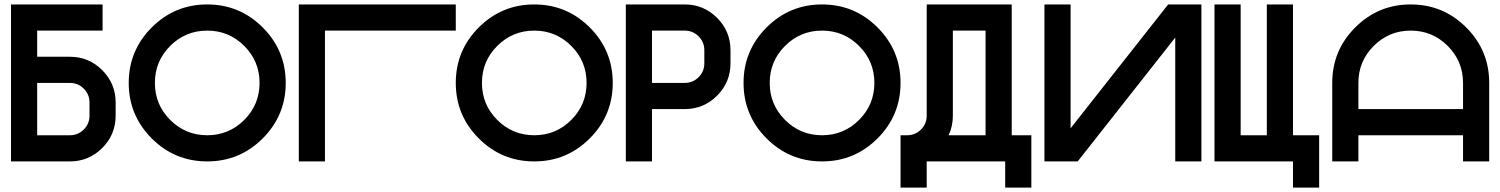

<svg xmlns="http://www.w3.org/2000/svg" viewBox="-20 -723 6720 860"><path d="M293 -117.2Q329.6 -117.2 355.2 -142.8Q380.9 -168.5 380.9 -205.1V-263.7Q380.9 -300.3 355.2 -325.9Q329.6 -351.6 293 -351.6H146.5V-117.2ZM498 -205.1Q498 -120.1 438 -60.1Q377.9 0 293 0H29.3V-703.1H439.5V-585.9H146.5V-468.8H293Q377.9 -468.8 438 -408.7Q498 -348.6 498 -263.7Z M908.2 0Q762.7 0 659.7 -103Q556.6 -206.1 556.6 -351.6Q556.6 -497.1 659.7 -600.1Q762.7 -703.1 908.2 -703.1Q1053.7 -703.1 1156.7 -600.1Q1259.8 -497.1 1259.8 -351.6Q1259.8 -206.1 1156.7 -103Q1053.7 0 908.2 0ZM908.2 -117.2Q1005.4 -117.2 1074 -185.8Q1142.6 -254.4 1142.6 -351.6Q1142.6 -448.7 1074 -517.3Q1005.4 -585.9 908.2 -585.9Q811 -585.9 742.4 -517.3Q673.8 -448.7 673.8 -351.6Q673.8 -254.4 742.4 -185.8Q811 -117.2 908.2 -117.2Z M2021.5 -703.1V-585.9H1435.5V0H1318.4V-703.1Z M2373 0Q2227.5 0 2124.5 -103Q2021.5 -206.1 2021.5 -351.6Q2021.5 -497.1 2124.5 -600.1Q2227.5 -703.1 2373 -703.1Q2518.6 -703.1 2621.6 -600.1Q2724.6 -497.1 2724.6 -351.6Q2724.6 -206.1 2621.6 -103Q2518.6 0 2373 0ZM2373 -117.2Q2470.2 -117.2 2538.8 -185.8Q2607.4 -254.4 2607.4 -351.6Q2607.4 -448.7 2538.8 -517.3Q2470.2 -585.9 2373 -585.9Q2275.9 -585.9 2207.3 -517.3Q2138.7 -448.7 2138.7 -351.6Q2138.7 -254.4 2207.3 -185.8Q2275.9 -117.2 2373 -117.2Z M3046.9 -703.1Q3131.8 -703.1 3191.9 -643.1Q3252 -583 3252 -498V-439.5Q3252 -354.5 3191.9 -294.4Q3131.8 -234.4 3046.9 -234.4H2900.4V0H2783.2V-703.1ZM3134.8 -498Q3134.8 -534.7 3109.1 -560.3Q3083.5 -585.9 3046.9 -585.9H2900.4V-351.6H3046.9Q3083.5 -351.6 3109.1 -377.2Q3134.8 -402.8 3134.8 -439.5Z M3662.1 0Q3516.6 0 3413.6 -103Q3310.5 -206.1 3310.5 -351.6Q3310.5 -497.1 3413.6 -600.1Q3516.6 -703.1 3662.1 -703.1Q3807.6 -703.1 3910.6 -600.1Q4013.7 -497.1 4013.7 -351.6Q4013.7 -206.1 3910.6 -103Q3807.6 0 3662.1 0ZM3662.1 -117.2Q3759.3 -117.2 3827.9 -185.8Q3896.5 -254.4 3896.5 -351.6Q3896.5 -448.7 3827.9 -517.3Q3759.3 -585.9 3662.1 -585.9Q3564.9 -585.9 3496.3 -517.3Q3427.7 -448.7 3427.7 -351.6Q3427.7 -254.4 3496.3 -185.8Q3564.9 -117.2 3662.1 -117.2Z M4511.7 -117.2H4599.6V117.2H4482.4V0H4130.9V117.2H4013.7V-117.2H4043.5Q4079.6 -117.2 4105.5 -143.1Q4130.9 -168.5 4130.9 -205.1V-703.1H4511.7ZM4394.5 -117.2V-585.9H4248V-205.1Q4248 -157.2 4229 -117.2Z M5361.3 -703.1V0H5244.1V-554.7L4807.1 0H4658.2V-703.1H4775.4V-148.4L5212.4 -703.1Z M5419.9 -703.1H5537.1V-117.2H5654.3V-703.1H5771.5V-117.2H5888.7V117.2H5771.5V0H5419.9Z M5947.3 -351.6Q5947.3 -497.1 6050.3 -600.1Q6153.3 -703.1 6298.8 -703.1Q6444.3 -703.1 6547.4 -600.1Q6650.4 -497.1 6650.4 -351.6V0H6533.2V-117.2H6064.5V0H5947.3ZM6533.2 -234.4V-351.6Q6533.2 -448.7 6464.6 -517.3Q6396 -585.9 6298.8 -585.9Q6201.7 -585.9 6133.1 -517.3Q6064.5 -448.7 6064.5 -351.6V-234.4Z"/></svg>

Font: Gerhaus
Style: Regular
Weight: 400
Designer: GGBotNet
Foundry: GGBotNet
Version: 1.01